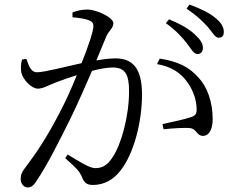

<svg xmlns="http://www.w3.org/2000/svg" viewBox="-20 -798 1040 845"><path d="M802 -608C821 -583 833 -560 849 -560C863 -560 873 -570 873 -587C873 -606 863 -623 838 -646C813 -670 775 -692 724 -713L710 -696C754 -665 782 -633 802 -608ZM894 -680C916 -655 926 -632 942 -632C957 -632 965 -640 965 -657C965 -678 955 -697 928 -719C904 -740 865 -759 814 -778L801 -760C847 -729 871 -705 894 -680ZM671 -516C737 -504 776 -476 804 -437C834 -396 844 -352 845 -326C847 -300 843 -290 822 -283C795 -273 731 -260 695 -252L700 -229C734 -233 797 -237 818 -234C848 -228 845 -200 874 -200C903 -201 916 -234 916 -274C916 -351 891 -417 854 -456C814 -502 764 -528 683 -540ZM299 -722C324 -720 360 -715 375 -707C389 -701 391 -693 391 -681C391 -662 370 -597 339 -520C266 -504 175 -480 143 -480C114 -480 107 -511 96 -539L77 -536C71 -517 71 -494 74 -478C82 -446 119 -408 146 -408C170 -408 184 -419 228 -436C248 -444 282 -456 318 -467C295 -410 268 -350 243 -303C187 -195 142 -127 88 -56C75 -39 71 -27 71 -10C71 13 88 27 101 27C116 27 128 20 142 -4C185 -67 235 -165 290 -276C322 -342 356 -419 385 -486C419 -495 452 -501 476 -501C531 -501 548 -470 548 -397C548 -283 512 -161 478 -110C453 -69 429 -58 399 -58C375 -58 331 -85 278 -118L267 -102C322 -54 329 -42 337 -27C349 2 356 16 389 16C440 16 481 -9 510 -47C569 -121 605 -261 605 -382C605 -500 562 -541 488 -541C464 -541 432 -537 404 -532L448 -638C459 -663 479 -674 479 -696C479 -721 405 -756 365 -756C337 -756 316 -750 299 -743Z"/></svg>

Font: Noto Serif CJK TC
Style: Regular
Weight: 400
Designer: Ryoko NISHIZUKA 西塚涼子 (kana & ideographs); Frank Grießhammer (Latin, Greek & Cyrillic); Wenlong ZHANG 张文龙 (bopomofo); San
Foundry: Adobe
Version: Version 2.001;hotconv 1.1.0;makeotfexe 2.6.0